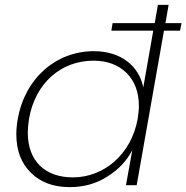

<svg xmlns="http://www.w3.org/2000/svg" viewBox="-20 -760 765 788"><path d="M107 -51C146 -12 199 8 266 8C323 8 375 -6 420 -35C465 -63 500 -99 523 -144L497 0H541L653 -634H719L725 -665H659L672 -740H628L615 -665H442L437 -634H609L568 -401C551 -489 476 -550 365 -550C212 -550 83 -441 53 -272C49 -250 47 -229 47 -209C47 -142 67 -90 107 -51ZM94 -216C94 -231 96 -250 99 -272C125 -421 232 -511 364 -511C420 -511 465 -494 499 -461C533 -427 550 -382 550 -325C550 -310 548 -292 545 -272C519 -127 407 -32 279 -32C164 -32 94 -100 94 -216Z"/></svg>

Font: Momo Neue ExtLt
Style: Italic
Weight: 200
Italic angle: -10°
Designer: Ninad Kale (Devanagari), Jonny Pinhorn (Latin)
Foundry: Indian Type Foundry
Version: 4.004